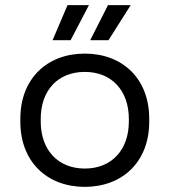

<svg xmlns="http://www.w3.org/2000/svg" viewBox="-20 -711 658 745"><path d="M309 14C457 14 559 -85 559 -238V-251C559 -404 457 -503 309 -503C161 -503 59 -404 59 -251V-238C59 -85 161 14 309 14ZM138 -240V-249C138 -361 205 -432 309 -432C412 -432 480 -361 480 -249V-240C480 -128 412 -57 309 -57C206 -57 138 -128 138 -240ZM184 -555H254L325 -691H242ZM330 -555H401L487 -691H399Z"/></svg>

Font: Meta Space
Style: Regular
Weight: 400
Designer: Meta Pool / Florian Karsten
Foundry: Meta Pool / Florian Karsten
Version: Version 2.000;Glyphs 3.1.1 (3137)